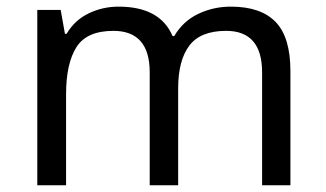

<svg xmlns="http://www.w3.org/2000/svg" viewBox="-20 -553 974 573"><path d="M668.9 -533.2Q758.3 -533.2 802.5 -487.5Q846.7 -441.9 846.7 -340.8V0H762.2V-336.9Q762.2 -460.9 654.8 -460.9Q578.1 -460.9 544.9 -416.7Q511.7 -372.6 511.7 -289.1V0H426.8V-336.9Q426.8 -460.9 318.4 -460.9Q238.8 -460.9 208 -412.1Q177.2 -363.3 177.2 -271.5V0H91.3V-523.4H161.1L173.8 -452.1H178.7Q203.1 -493.2 244.9 -513.2Q286.6 -533.2 334 -533.2Q457.5 -533.2 495.1 -445.3H500Q526.4 -490.2 571.8 -511.7Q617.2 -533.2 668.9 -533.2Z"/></svg>

Font: Lunasima
Style: Regular
Weight: 400
Designer: The DocRepair Project, Monotype Design Team
Foundry: Google
Version: Version 2.009